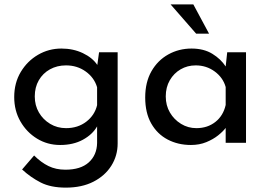

<svg xmlns="http://www.w3.org/2000/svg" viewBox="-20 -653 1226 878"><path d="M281 205Q212 205 166 181.5Q120 158 81 122L136 58Q168 90 202 106.5Q236 123 279 123Q349 123 386 89.5Q423 56 424 1V-75Q403 -38 359 -14Q315 10 255 10Q197 10 149.5 -19Q102 -48 73.5 -97.5Q45 -147 45 -209Q45 -274 75 -324Q105 -374 154 -402.5Q203 -431 261 -431Q315 -431 359 -410Q403 -389 425 -356L433 -414H518V3Q518 59 489 105Q460 151 407 178Q354 205 281 205ZM139 -212Q139 -171 158 -138.5Q177 -106 209.5 -86.5Q242 -67 282 -67Q336 -67 374.5 -96.5Q413 -126 424 -172V-254Q411 -298 372 -326Q333 -354 282 -354Q241 -354 208.5 -336Q176 -318 157.5 -286Q139 -254 139 -212Z M853 10Q794 10 746.5 -15Q699 -40 671.5 -88.5Q644 -137 644 -207Q644 -277 672.5 -327Q701 -377 749.5 -404Q798 -431 856 -431Q912 -431 951 -407Q990 -383 1012 -349L1019 -414H1105V0H1012V-68Q1000 -52 977.5 -34Q955 -16 923.5 -3Q892 10 853 10ZM878 -67Q929 -67 965 -95.5Q1001 -124 1012 -173V-255Q1000 -298 962 -326Q924 -354 875 -354Q837 -354 806 -336Q775 -318 756.5 -286Q738 -254 738 -212Q738 -171 757 -138.5Q776 -106 808 -86.5Q840 -67 878 -67ZM760 -633H864L936 -499H877Z"/></svg>

Font: Synthetic
Style: Regular
Weight: 400
Designer: Santiago Orozco
Foundry: Typemade
Version: Version 2.000; ttfautohint (v1.8.4.7-5d5b)